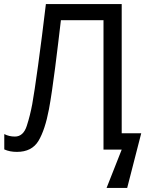

<svg xmlns="http://www.w3.org/2000/svg" viewBox="-20 -734 724 942"><path d="M577.1 -713.9H205.1C179.2 -494.6 151.4 -294.9 138.2 -223.1C131.3 -186.5 122.6 -150.9 111.3 -116.2C100.1 -81.5 80.6 -64 53.2 -64C34.2 -64 17.1 -67.9 1 -76.2V-1C19 7.3 39.6 11.2 63 11.2C111.8 11.2 147 -6.8 168.9 -43C190.4 -79.1 207.5 -130.9 220.2 -198.2C239.3 -298.8 261.7 -489.7 278.8 -634.8H487.8V0H577.1L502.9 188H604L672.9 -80.1H577.1Z"/></svg>

Font: Avrile Sans
Style: Regular
Weight: 400
Designer: Monotype Design Team, Google (font), Stefan Peev (BGR Cyrillic), Cristiano Sobral (main changes)
Foundry: The Avrile Sans Project Authors
Version: Version 3.110